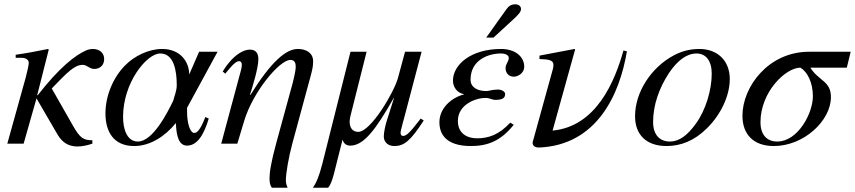

<svg xmlns="http://www.w3.org/2000/svg" viewBox="-20 -669 3981 894"><path d="M153 -225 207 -438 204 -441C154 -431 103 -421 53 -414V-400H81C95 -400 114 -394 114 -376C114 -369 109 -343 100 -309L14 0H90L150 -211L243 -51C260 -21 284 13 341 13C360 13 383 9 410 0V-16C369 -16 353 -25 319 -85L221 -257C293 -332 327 -367 365 -367C386 -367 396 -348 419 -348C445 -348 465 -365 465 -394C465 -419 448 -441 411 -441C403 -441 393 -439 385 -436C331 -414 254 -352 156 -226Z M803 -272C803 -245 791 -220 787 -201C760 -145 692 -10 622 -10C571 -10 553 -68 553 -125C553 -284 663 -420 726 -420C790 -420 803 -340 803 -272ZM993 -428H907L861 -322C861 -381 820 -441 735 -441C673 -441 606 -409 562 -364C506 -307 471 -222 471 -141C471 -57 508 11 605 11C680 11 749 -35 799 -96C801 -35 813 9 851 9C899 9 930 -43 952 -117L936 -124C915 -69 899 -50 885 -50C863 -50 851 -101 851 -149V-167Z M1144 -228C1155 -263 1183 -351 1183 -393C1183 -418 1174 -438 1143 -438C1113 -438 1075 -413 1046 -377C1031 -359 1020 -341 1017 -336L1029 -326C1044 -344 1074 -384 1092 -384C1103 -384 1106 -376 1106 -367C1106 -353 1099 -330 1092 -305L1010 0H1085L1117 -106C1157 -240 1281 -390 1332 -390C1356 -390 1357 -370 1357 -355C1357 -342 1346 -293 1343 -283L1268 -9C1240 93 1235 136 1235 161C1235 179 1237 194 1246 205H1319C1316 198 1311 185 1311 171C1311 140 1324 62 1341 0L1428 -321C1435 -348 1438 -362 1438 -384C1438 -423 1405 -441 1367 -441C1311 -441 1242 -381 1146 -227Z M1939 -117C1887 -49 1872 -36 1856 -36C1849 -36 1845 -43 1845 -51C1845 -61 1860 -112 1864 -128L1943 -428H1866L1833 -306C1816 -242 1707 -55 1648 -55C1620 -55 1608 -76 1608 -103C1608 -112 1610 -121 1612 -130L1687 -428H1612L1481 93C1465 156 1451 185 1437 205H1508C1530 179 1536 131 1575 -19C1580 -1 1592 9 1611 9C1671 9 1726 -58 1814 -214H1815L1782 -110C1774 -86 1767 -51 1767 -34C1767 -6 1788 11 1816 11C1861 11 1891 -12 1953 -108Z M2356 -98C2303 -41 2254 -25 2201 -25C2158 -25 2112 -45 2112 -106C2112 -182 2194 -213 2241 -213C2262 -213 2269 -204 2287 -204C2320 -204 2332 -213 2332 -231C2332 -243 2316 -252 2298 -252C2273 -252 2255 -245 2245 -245C2202 -245 2171 -263 2171 -298C2171 -390 2254 -420 2312 -420C2335 -420 2349 -411 2349 -400C2349 -381 2334 -372 2334 -352C2334 -328 2349 -312 2373 -312C2392 -312 2421 -329 2421 -358C2421 -406 2378 -441 2313 -441C2175 -441 2090 -370 2089 -294C2089 -264 2108 -236 2142 -230C2077 -213 2026 -162 2026 -100C2026 -48 2053 11 2173 11C2248 11 2311 -11 2372 -88ZM2244 -494H2278L2366 -575C2389 -596 2406 -612 2406 -627C2406 -642 2392 -649 2381 -649C2360 -649 2349 -641 2338 -626Z M2883 -434C2843 -291 2757 -80 2553 -61L2658 -439L2655 -441L2492 -410V-394C2535 -393 2557 -389 2557 -367C2557 -363 2556 -355 2555 -350L2463 -17C2461 -12 2460 -8 2460 -4C2460 11 2474 18 2488 18C2761 8 2866 -232 2899 -430Z M3294 -326C3294 -250 3266 -156 3220 -93C3181 -39 3143 -10 3099 -10C3052 -10 3021 -41 3021 -101C3021 -180 3049 -259 3095 -329C3135 -389 3179 -420 3223 -420C3266 -420 3294 -387 3294 -326ZM3378 -301C3378 -389 3318 -441 3237 -441C3196 -441 3156 -432 3117 -411C3012 -355 2937 -240 2937 -128C2937 -41 2990 11 3084 11C3150 11 3214 -14 3272 -72C3338 -137 3378 -225 3378 -301Z M3765 -221C3765 -141 3695 -10 3599 -10C3552 -10 3521 -40 3521 -100C3521 -241 3638 -354 3707 -354C3739 -335 3765 -285 3765 -221ZM3941 -428H3747C3558 -428 3437 -265 3437 -130C3437 -43 3489 11 3583 11C3723 11 3849 -107 3849 -217C3849 -292 3793 -291 3753 -354H3923Z"/></svg>

Font: XITS
Style: Italic
Weight: 400
Italic angle: -16.33°
Designer: MicroPress Inc., with final additions and corrections provided by Coen Hoffman, Elsevier (retired)
Version: Version 1.302